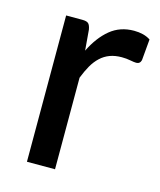

<svg xmlns="http://www.w3.org/2000/svg" viewBox="-85 -581 537 644"><g transform="rotate(15 183.0 -259.0)"><path d="M160.5 -410.5Q185 -460.5 219.5 -489Q254 -517.5 302.5 -517.5Q319 -517.5 333.8 -513.8Q348.5 -510 359.5 -502.5L353 -429Q349.5 -415.5 336.5 -415.5Q329.5 -415.5 315.5 -418.2Q301.5 -421 285.5 -421Q262 -421 244 -414.2Q226 -407.5 211.8 -394.2Q197.5 -381 186.5 -361.8Q175.5 -342.5 166 -318V0H68.5V-508H124.5Q140.5 -508 146.2 -502.2Q152 -496.5 154.5 -482Z"/></g></svg>

Font: Lato 2
Style: Regular
Weight: 500
Designer: Lukasz Dziedzic with Adam Twardoch and Botio Nikoltchev
Foundry: tyPoland Lukasz Dziedzic
Version: Version 2.015; 2015-08-06; http://www.latofonts.com/